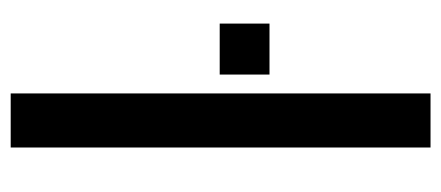

<svg xmlns="http://www.w3.org/2000/svg" viewBox="-253 -572 825 359"><g transform="rotate(-90 159.5 -392.5)"><path d="M63.2 0H164.3V-785H63.2ZM199.6 -394.2V-301.1H294.9V-394.2Z"/></g></svg>

Font: Anybody Thin
Style: Regular
Weight: 100
Designer: Tyler Finck
Foundry: Etcetera Type Company
Version: Version 1.114;gftools[0.9.25]